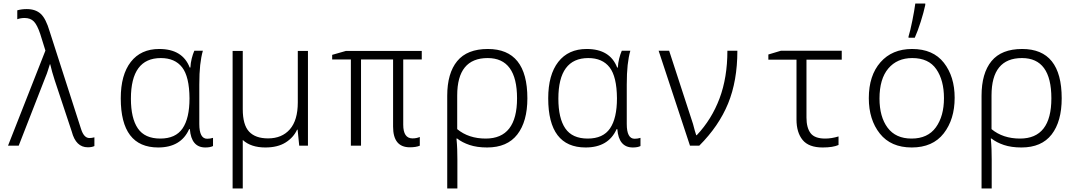

<svg xmlns="http://www.w3.org/2000/svg" viewBox="-20 -818 6040 1078"><path d="M510 2V-47Q496 -43 482 -43Q451 -43 435 -94L259 -641Q238 -713 209 -740Q180 -767 130 -767Q101 -767 77 -760V-710Q96 -717 118 -717Q151 -717 170 -697.5Q189 -678 206 -627L235 -534L25 0H85L236 -387Q243 -403 248.5 -421Q254 -439 260 -457H262Q267 -435 273 -414Q279 -393 287 -368L383 -79Q406 9 473 9Q496 9 510 2Z M1042 -93H1046Q1054 10 1133 10Q1160 10 1176 2V-44Q1160 -39 1143 -39Q1099 -39 1099 -122V-343Q1099 -407 1104 -452.5Q1109 -498 1119 -533H1071Q1063 -515 1056.5 -489.5Q1050 -464 1049 -439H1045Q1005 -543 874 -543Q771 -543 714.5 -470.5Q658 -398 658 -266Q658 10 868 10Q996 10 1042 -93ZM880 -40Q793 -40 754 -97Q715 -154 715 -264Q715 -492 883 -492Q962 -492 1002.5 -440Q1043 -388 1044 -266Q1044 -154 1005 -97Q966 -40 880 -40Z M1470 10Q1539 10 1583.5 -18Q1628 -46 1648 -90H1651L1660 0H1709V-532H1652V-243Q1652 -143 1607.5 -92Q1563 -41 1485 -41Q1414 -41 1378.5 -79Q1343 -117 1343 -205V-532H1286V240H1343V-32Q1389 10 1470 10Z M2337 0V-49Q2319 -41 2296 -41Q2244 -41 2244 -118V-484H2348V-532H1922L1845 -510V-484H1950V0H2007V-484H2187V-107Q2187 9 2281 9Q2316 9 2337 0Z M2547 -93V-282Q2547 -492 2718 -492Q2883 -492 2883 -266Q2883 -40 2707 -40Q2611 -40 2547 -93ZM2548 240V77Q2548 47 2547 19.5Q2546 -8 2543 -40H2547Q2575 -18 2616.5 -4Q2658 10 2715 10Q2828 10 2884.5 -63Q2941 -136 2941 -266Q2941 -543 2719 -543Q2603 -543 2547 -475Q2491 -407 2491 -280V240Z M3442 -93H3446Q3454 10 3533 10Q3560 10 3576 2V-44Q3560 -39 3543 -39Q3499 -39 3499 -122V-343Q3499 -407 3504 -452.5Q3509 -498 3519 -533H3471Q3463 -515 3456.5 -489.5Q3450 -464 3449 -439H3445Q3405 -543 3274 -543Q3171 -543 3114.5 -470.5Q3058 -398 3058 -266Q3058 10 3268 10Q3396 10 3442 -93ZM3280 -40Q3193 -40 3154 -97Q3115 -154 3115 -264Q3115 -492 3283 -492Q3362 -492 3402.5 -440Q3443 -388 3444 -266Q3444 -154 3405 -97Q3366 -40 3280 -40Z M3906 0Q4016 -110 4068 -237Q4120 -364 4120 -533H4064Q4064 -383 4020 -265.5Q3976 -148 3892 -59H3889Q3886 -69 3881 -84.5Q3876 -100 3871 -122L3737 -533H3678L3854 0Z M4688 -4V-52Q4649 -40 4613 -40Q4554 -40 4531 -70.5Q4508 -101 4508 -158V-483H4706V-533H4364L4294 -512V-483H4452V-147Q4452 -74 4486.5 -32Q4521 10 4599 10Q4657 10 4688 -4Z M5116 -606Q5133 -644 5149.5 -696Q5166 -748 5175 -790V-798H5119Q5114 -760 5102.5 -702.5Q5091 -645 5081 -613V-606ZM5340 -269Q5340 -388 5279.5 -465.5Q5219 -543 5101 -543Q4989 -543 4923.5 -468.5Q4858 -394 4858 -267Q4858 -146 4920 -68Q4982 10 5099 10Q5217 10 5278.5 -69Q5340 -148 5340 -269ZM4918 -265Q4918 -375 4967.5 -433.5Q5017 -492 5102 -492Q5194 -492 5237 -429.5Q5280 -367 5280 -267Q5280 -166 5234.5 -103Q5189 -40 5098 -40Q5009 -40 4963.5 -101Q4918 -162 4918 -265Z M5547 -93V-282Q5547 -492 5718 -492Q5883 -492 5883 -266Q5883 -40 5707 -40Q5611 -40 5547 -93ZM5548 240V77Q5548 47 5547 19.5Q5546 -8 5543 -40H5547Q5575 -18 5616.5 -4Q5658 10 5715 10Q5828 10 5884.5 -63Q5941 -136 5941 -266Q5941 -543 5719 -543Q5603 -543 5547 -475Q5491 -407 5491 -280V240Z"/></svg>

Font: Noto Sans Mono UI Light
Style: Regular
Weight: 300
Designer: Monotype Design team
Foundry: Monotype Imaging Inc.
Version: 1.000